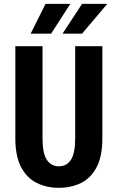

<svg xmlns="http://www.w3.org/2000/svg" viewBox="-20 -932 590 964"><path d="M275.5 11Q214.5 11 165 -13.2Q115.5 -37.5 86.2 -92.2Q57 -147 57 -238V-700H193.5V-239Q193.5 -162 215.2 -129.5Q237 -97 275.5 -97Q314.5 -97 336 -129.5Q357.5 -162 357.5 -239V-700H494V-238Q494 -147 465 -92.2Q436 -37.5 386.5 -13.2Q337 11 275.5 11ZM294 -763 392 -912.5H518.5L392 -763ZM134 -763 208.5 -912.5H333L236.5 -763Z"/></svg>

Font: Trispace SemiCondensed SemiBold
Style: Regular
Weight: 600
Width: 4
Designer: Tyler Finck
Foundry: Etcetera Type Company
Version: Version 1.210; ttfautohint (v1.8.3)